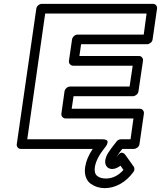

<svg xmlns="http://www.w3.org/2000/svg" viewBox="-20 -746 833 994"><path d="M66.9 0 168 -701.2Q169.4 -711.9 178.5 -719Q187.5 -726.1 196.8 -726.1H772Q782.7 -726.1 788.6 -718.3Q794.4 -710.4 793 -701.2L770 -542Q768.6 -531.2 759.5 -524.2Q750.5 -517.1 742.2 -517.1H399.9L391.1 -456.1H699.2Q710 -456.1 715.8 -448.2Q721.7 -440.4 720.2 -431.2L696.8 -272.9Q695.3 -262.2 686.3 -255.1Q677.2 -248 668.9 -248H360.8L351.1 -183.1H703.1Q714.4 -183.1 720.2 -175.3Q726.1 -167.5 725.1 -158.2L702.1 0Q700.7 10.7 691.4 17.8Q682.1 24.9 672.9 24.9H612.8Q594.7 47.4 582 68.8Q583.5 66.9 585.4 64.5Q587.4 62 588.9 60.1Q589.8 58.6 591.3 56.6Q592.8 54.7 597.2 50.5Q601.6 46.4 606.2 44.9Q610.8 43.5 617.4 46.1Q624 48.8 629.9 57.1L671.9 116.2Q676.3 122.1 675.8 130.4Q675.3 138.7 670.9 144Q641.6 184.6 602.5 206.3Q563.5 228 522 228Q502.4 228 484.4 222.4Q466.3 216.8 449.5 205.1Q432.6 193.4 424.6 170.9Q416.5 148.4 420.9 118.2Q427.2 74.2 460 24.9H87.9Q77.1 24.9 71.3 17.1Q65.4 9.3 66.9 0ZM121.1 -24.9H511.2Q524.4 -24.9 531 -21Q537.6 -17.1 537.1 -11.2Q536.6 -5.4 534.4 0.5Q532.2 6.3 529.3 10.3L525.9 14.2Q478 73.7 471.2 118.2Q466.3 150.9 482.9 164.6Q499.5 178.2 528.8 178.2Q579.1 178.2 619.1 133.8L604 111.8Q580.1 128.9 561 128.9Q547.9 128.9 537.1 121.1Q522 107.4 524.9 85Q527.3 64.9 541.5 43Q555.7 21 584 -14.2Q592.8 -24.9 606.9 -24.9H655.8L670.9 -132.8H318.8Q310.1 -132.8 303.2 -140.1Q296.4 -147.5 297.9 -158.2L314 -272.9Q315.4 -282.2 323.7 -290Q332 -297.9 342.8 -297.9H650.9L667 -405.8H358.9Q349.6 -405.8 342.5 -413.1Q335.4 -420.4 336.9 -431.2L353 -542Q354.5 -551.3 362.8 -559.1Q371.1 -566.9 381.8 -566.9H724.1L738.8 -675.8H213.9Z"/></svg>

Font: Trueno ExtraBold Outline
Style: Italic
Weight: 800
Width: 6
Designer: Julieta Ulanovsky
Foundry: Julieta Ulanovsky
Version: Version 3.001b | FøM Fix